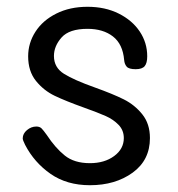

<svg xmlns="http://www.w3.org/2000/svg" viewBox="-20 -541 526 566"><path d="M54 -114Q47 -128 47 -133Q47 -147 59.5 -157.5Q72 -168 87 -168Q97 -168 102.5 -162.5Q108 -157 118 -143Q143 -105 171 -82.5Q199 -60 245 -60Q288 -60 316.5 -81Q345 -102 345 -134Q345 -157 329.5 -173Q314 -189 291.5 -199Q269 -209 227 -224Q174 -243 141.5 -258.5Q109 -274 86 -302.5Q63 -331 63 -375Q63 -414 84.5 -447.5Q106 -481 146 -501Q186 -521 238 -521Q290 -521 330 -501Q370 -481 392 -448Q414 -415 414 -375Q414 -355 406.5 -346Q399 -337 380 -337Q360 -337 353.5 -344.5Q347 -352 346 -364Q342 -411 313 -433.5Q284 -456 238 -456Q184 -456 161.5 -430.5Q139 -405 139 -376Q139 -342 168.5 -323.5Q198 -305 260 -283Q313 -264 345 -248Q377 -232 399.5 -204Q422 -176 422 -134Q422 -69 371 -32Q320 5 245 5Q177 5 129 -28.5Q81 -62 54 -114Z"/></svg>

Font: Mali
Style: Regular
Weight: 400
Version: Version 1.000; ttfautohint (v1.6)